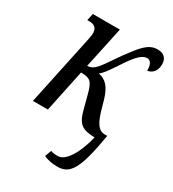

<svg xmlns="http://www.w3.org/2000/svg" viewBox="-187 -647 880 978"><g transform="rotate(30 253.5 -158.5)"><path d="M306 228C380 228 412 173 447 -35H433C395 -35 376 -67 358 -125L340 -188C321 -252 295 -280 251 -289C276 -308 297 -343 336 -401C372 -454 399 -480 426 -480C452 -480 458 -448 457 -424C488 -429 507 -453 507 -490C507 -524 488 -545 450 -545C393 -545 362 -498 310 -429L267 -367C227 -307 209 -294 180 -293L232 -536H73L64 -495H72C99 -495 123 -488 123 -451C123 -436 117 -413 112 -387L30 0H118L170 -248C223 -248 237 -235 253 -177L275 -94C295 -15 320 2 395 4C369 113 323 180 280 180C263 180 251 179 238 174L224 212C247 222 269 228 306 228Z"/></g></svg>

Font: Noto Serif ExtraCondensed
Style: Italic
Weight: 400
Width: 2
Italic angle: -12°
Designer: Monotype Design Team
Foundry: Monotype Imaging Inc.
Version: Version 2.014